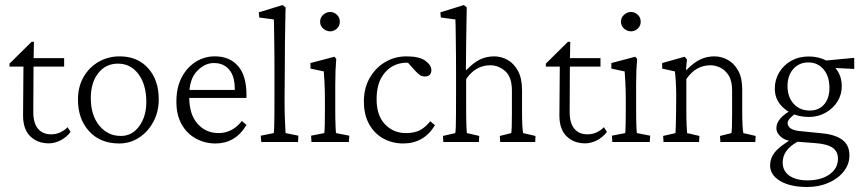

<svg xmlns="http://www.w3.org/2000/svg" viewBox="-20 -562 3415 760"><path d="M259.3 -39.6Q242.7 -18.1 219.5 -6.3Q196.3 5.4 172.9 5.4Q128.9 5.4 100.1 -22.2Q71.3 -49.8 71.3 -105L72.8 -298.3H17.6V-310.1L105 -396.5H114.3L112.8 -315.4L111.8 -118.7Q111.8 -74.7 130.4 -52.5Q148.9 -30.3 182.1 -30.3Q202.1 -30.3 218.8 -38.1Q235.4 -45.9 247.6 -58.6ZM92.8 -298.3V-332H233.9V-298.3Z M451.7 5.9Q377 5.9 332.8 -42.5Q288.6 -90.8 288.6 -167.5Q288.6 -218.3 310.5 -256.8Q332.5 -295.4 370.1 -317.1Q407.7 -338.9 454.1 -338.9Q523.9 -338.9 566.2 -292.2Q608.4 -245.6 608.4 -168.5Q608.4 -120.1 587.4 -80.6Q566.4 -41 531 -17.6Q495.6 5.9 451.7 5.9ZM458.5 -23.9Q502.9 -23.9 531 -62.3Q559.1 -100.6 559.1 -158.7Q559.1 -227.1 528.1 -268.6Q497.1 -310.1 446.8 -310.1Q398.9 -310.1 369.1 -272.7Q339.4 -235.4 339.4 -173.8Q339.4 -106 373 -64.9Q406.7 -23.9 458.5 -23.9Z M833.5 5.9Q791 5.9 755.6 -13.4Q720.2 -32.7 699.2 -69.6Q678.2 -106.4 678.2 -159.7Q678.2 -216.3 699.7 -256.6Q721.2 -296.9 756.6 -318.4Q792 -339.8 832.5 -338.9Q889.2 -338.4 922.4 -300.5Q955.6 -262.7 955.6 -186V-174.3H708.5V-206.1H916.5L909.2 -199.7V-211.4Q909.2 -260.3 887.2 -286.4Q865.2 -312.5 826.2 -312.5Q790.5 -312.5 759.8 -280.5Q729 -248.5 729 -184.6V-178.2Q729 -108.9 762 -72Q794.9 -35.2 845.2 -35.2Q899.4 -35.2 937.5 -83L955.6 -67.4Q933.1 -29.8 902.3 -12Q871.6 5.9 833.5 5.9Z M1014.2 0 1012.2 -24.9 1063.5 -35.2Q1064.9 -44.4 1065.4 -60.3Q1065.9 -76.2 1066.2 -106.2Q1066.4 -136.2 1066.4 -188V-285.2Q1066.4 -315.9 1066.2 -349.4Q1065.9 -382.8 1065.4 -412.4Q1064.9 -441.9 1064.7 -461.7Q1064.5 -481.4 1064 -484.9L1006.3 -492.7L1004.4 -513.2L1098.6 -542L1110.4 -532.7Q1109.9 -499 1109.1 -465.6Q1108.4 -432.1 1107.9 -391.6Q1107.4 -351.1 1107.4 -295.4L1106.4 -163.6Q1106.4 -121.1 1107.9 -85Q1109.4 -48.8 1110.4 -35.2L1161.1 -24.9L1159.7 0Z M1212.9 0 1211.4 -24.9 1263.7 -35.2Q1264.2 -38.1 1264.6 -44.4Q1265.1 -50.8 1265.6 -68.1Q1266.1 -85.4 1266.1 -121.1V-168.5Q1266.1 -206.5 1264.4 -237.5Q1262.7 -268.6 1261.7 -279.3L1209 -290.5V-312.5L1303.7 -337.4L1311 -329.1Q1309.1 -305.2 1308.1 -282.2Q1307.1 -259.3 1307.1 -228V-128.9Q1307.1 -88.9 1308.1 -64.9Q1309.1 -41 1310.1 -35.2L1362.8 -24.9L1360.8 0ZM1287.1 -438Q1272 -438 1259.5 -448.7Q1247.1 -459.5 1247.1 -476.1Q1247.1 -492.7 1259.5 -503.7Q1272 -514.6 1287.1 -514.6Q1301.8 -514.6 1313.5 -503.7Q1325.2 -492.7 1325.2 -476.1Q1325.2 -459.5 1313.5 -448.7Q1301.8 -438 1287.1 -438Z M1575.7 5.9Q1533.7 5.9 1498.3 -13.2Q1462.9 -32.2 1441.7 -69.6Q1420.4 -106.9 1420.4 -161.1Q1420.4 -212.9 1443.1 -252.9Q1465.8 -293 1503.9 -315.9Q1542 -338.9 1588.9 -338.9Q1640.1 -338.9 1663.8 -321.5Q1687.5 -304.2 1687.5 -284.2Q1687.5 -273.4 1681.4 -266.4Q1675.3 -259.3 1662.6 -259.3Q1650.9 -259.3 1643.3 -263.9Q1635.7 -268.6 1622.6 -282.7L1590.3 -318.8L1612.3 -311Q1578.1 -318.4 1545.4 -305.2Q1512.7 -292 1491.7 -258.1Q1470.7 -224.1 1470.7 -168.9Q1470.7 -104.5 1504.2 -69.8Q1537.6 -35.2 1586.4 -35.2Q1620.1 -35.2 1641.8 -46.4Q1663.6 -57.6 1683.1 -82L1701.7 -66.4Q1658.2 5.9 1575.7 5.9Z M1734.9 0 1733.4 -23.9 1782.2 -35.2Q1783.7 -44.4 1784.2 -60.3Q1784.7 -76.2 1784.9 -106.2Q1785.2 -136.2 1785.2 -188V-285.2Q1785.2 -311.5 1784.9 -344Q1784.7 -376.5 1784.2 -407.2Q1783.7 -438 1783.4 -459.5Q1783.2 -481 1782.7 -484.9L1725.1 -492.7L1723.1 -513.2L1815.9 -542L1827.6 -532.7Q1827.1 -500 1826.4 -466.1Q1825.7 -432.1 1825.2 -389.2Q1824.7 -346.2 1824.2 -285.6L1826.7 -285.2Q1855.5 -315.4 1881.1 -327.1Q1906.7 -338.9 1936.5 -338.9Q1963.4 -338.9 1988.5 -325.2Q2013.7 -311.5 2030 -282Q2046.4 -252.4 2046.4 -205.1V-118.2Q2046.4 -57.1 2050.8 -35.2L2099.6 -23.9L2098.6 0H1960L1958.5 -23.9L2003.9 -35.2Q2004.9 -43.9 2005.6 -58.3Q2006.3 -72.8 2006.3 -110.4V-203.6Q2006.3 -257.3 1979.7 -280.5Q1953.1 -303.7 1920.9 -303.7Q1862.3 -303.7 1825.2 -249V-128.9Q1825.2 -90.3 1826.2 -65.7Q1827.1 -41 1828.1 -35.2L1877 -23.9L1875.5 0Z M2382.3 -39.6Q2365.7 -18.1 2342.5 -6.3Q2319.3 5.4 2295.9 5.4Q2252 5.4 2223.1 -22.2Q2194.3 -49.8 2194.3 -105L2195.8 -298.3H2140.6V-310.1L2228 -396.5H2237.3L2235.8 -315.4L2234.9 -118.7Q2234.9 -74.7 2253.4 -52.5Q2272 -30.3 2305.2 -30.3Q2325.2 -30.3 2341.8 -38.1Q2358.4 -45.9 2370.6 -58.6ZM2215.8 -298.3V-332H2356.9V-298.3Z M2403.8 0 2402.3 -24.9 2454.6 -35.2Q2455.1 -38.1 2455.6 -44.4Q2456.1 -50.8 2456.5 -68.1Q2457 -85.4 2457 -121.1V-168.5Q2457 -206.5 2455.3 -237.5Q2453.6 -268.6 2452.6 -279.3L2399.9 -290.5V-312.5L2494.6 -337.4L2502 -329.1Q2500 -305.2 2499 -282.2Q2498 -259.3 2498 -228V-128.9Q2498 -88.9 2499 -64.9Q2500 -41 2501 -35.2L2553.7 -24.9L2551.8 0ZM2478 -438Q2462.9 -438 2450.4 -448.7Q2438 -459.5 2438 -476.1Q2438 -492.7 2450.4 -503.7Q2462.9 -514.6 2478 -514.6Q2492.7 -514.6 2504.4 -503.7Q2516.1 -492.7 2516.1 -476.1Q2516.1 -459.5 2504.4 -448.7Q2492.7 -438 2478 -438Z M2606.4 0 2605 -23.9 2653.8 -35.2Q2654.3 -44.9 2655 -62Q2655.8 -79.1 2656.2 -121.1L2656.7 -183.1Q2656.7 -209.5 2655 -239Q2653.3 -268.6 2651.4 -279.3L2601.1 -290.5V-312.5L2689.9 -337.4L2699.2 -326.7L2695.3 -286.6L2697.8 -285.6Q2727.1 -315.4 2752.7 -327.1Q2778.3 -338.9 2808.1 -338.9Q2835 -338.9 2860.1 -325.4Q2885.3 -312 2901.6 -283.2Q2918 -254.4 2918 -208V-118.2Q2918 -88.9 2919.2 -66.2Q2920.4 -43.5 2922.4 -35.2L2971.2 -23.9L2969.7 0H2831.5L2830.1 -23.9L2875.5 -35.2Q2876.5 -43.9 2877.2 -58.3Q2877.9 -72.8 2877.9 -110.4V-204.1Q2877.9 -242.2 2864 -263.9Q2850.1 -285.6 2830.3 -294.7Q2810.5 -303.7 2792.5 -303.7Q2733.9 -303.7 2696.8 -249V-128.9Q2696.8 -88.9 2697.8 -66.9Q2698.7 -44.9 2699.7 -35.2L2748.5 -23.9L2747.1 0Z M3174.8 178.2Q3108.4 178.2 3068.4 154.5Q3028.3 130.9 3028.3 92.3Q3028.3 64.9 3046.1 41.7Q3064 18.6 3110.4 -9.3L3137.7 -1.5Q3078.1 31.2 3078.1 81.1Q3078.1 114.7 3104.5 133.3Q3130.9 151.9 3176.3 151.9Q3230.5 151.9 3263.7 128.2Q3296.9 104.5 3296.9 66.4Q3296.9 37.1 3275.4 22.5Q3253.9 7.8 3206.1 4.4L3129.4 -1.5L3115.2 -3.9Q3091.3 -3.9 3072.3 -19.3Q3053.2 -34.7 3053.2 -55.2Q3053.2 -96.2 3122.1 -131.3L3131.3 -114.3Q3097.7 -90.8 3097.7 -75.7Q3097.7 -48.8 3142.6 -43.5L3234.9 -34.2Q3286.1 -29.3 3314.2 -8.5Q3342.3 12.2 3342.3 53.2Q3342.3 88.4 3319.8 116.7Q3297.4 145 3259.5 161.6Q3221.7 178.2 3174.8 178.2ZM3182.6 -99.1Q3124.5 -99.1 3085.7 -131.1Q3046.9 -163.1 3046.9 -210.4Q3046.9 -246.6 3064.5 -275.6Q3082 -304.7 3112.1 -321.5Q3142.1 -338.4 3180.2 -338.4Q3237.3 -338.4 3274.7 -305.4Q3312 -272.5 3312 -220.7Q3312 -187 3294.4 -159.4Q3276.9 -131.8 3247.3 -115.5Q3217.8 -99.1 3182.6 -99.1ZM3185.5 -124.5Q3221.7 -124.5 3242.4 -148.9Q3263.2 -173.3 3263.2 -213.9Q3263.2 -259.8 3240 -287.4Q3216.8 -314.9 3179.2 -314.9Q3143.1 -314.9 3120.1 -288.8Q3097.2 -262.7 3097.2 -221.7Q3097.2 -178.2 3121.3 -151.4Q3145.5 -124.5 3185.5 -124.5ZM3361.3 -289.1 3273.4 -293.5 3242.2 -321.8 3361.3 -333Z"/></svg>

Font: Lateef ExtraLight
Style: Regular
Weight: 200
Designer: SIL International
Foundry: SIL International
Version: Version 4.200